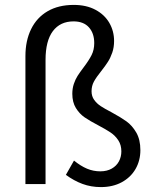

<svg xmlns="http://www.w3.org/2000/svg" viewBox="-20 -742 615 774"><path d="M277.3 -722.2Q328.1 -722.2 364.7 -702.6Q401.4 -683.1 420.7 -649.9Q439.9 -616.7 439.9 -576.7Q439.9 -551.3 432.6 -530Q425.3 -508.8 415 -492.7Q404.8 -476.6 388.2 -455.6Q368.2 -430.7 358.6 -413.1Q349.1 -395.5 349.1 -374Q349.1 -354 359.6 -339.4Q370.1 -324.7 386 -314.2Q401.9 -303.7 429.2 -289.6Q466.3 -269.5 489.5 -252.9Q512.7 -236.3 529.3 -207.8Q545.9 -179.2 545.9 -136.7Q545.9 -94.7 526.4 -60.8Q506.8 -26.9 470.7 -7.3Q434.6 12.2 386.7 12.2Q347.2 12.2 312.7 -0.5Q278.3 -13.2 245.6 -37.1L278.3 -94.7Q305.2 -72.8 330.8 -62Q356.4 -51.3 384.3 -51.3Q411.1 -51.3 430.4 -62.3Q449.7 -73.2 459.5 -91.6Q469.2 -109.9 469.2 -131.8Q469.2 -157.7 456.8 -176.5Q444.3 -195.3 426.3 -207.5Q408.2 -219.7 377 -236.3Q342.3 -254.4 321.3 -268.8Q300.3 -283.2 285.9 -306.6Q271.5 -330.1 271.5 -363.8Q271.5 -385.3 277.6 -403.6Q283.7 -421.9 292.7 -436Q301.8 -450.2 316.9 -470.2Q338.4 -498.5 349.1 -519.8Q359.9 -541 359.9 -568.4Q359.9 -607.9 338.4 -631.8Q316.9 -655.8 276.4 -655.8Q222.7 -655.8 193.1 -616.5Q163.6 -577.1 163.6 -500.5V0H82.5V-515.6Q82.5 -578.1 105.5 -624.8Q128.4 -671.4 172.1 -696.8Q215.8 -722.2 277.3 -722.2Z"/></svg>

Font: Varta
Style: Regular
Weight: 400
Designer: Joana Correia, Viktoriya Grabowska, Eben Sorkin
Foundry: Sorkin Type
Version: Version 1.002; ttfautohint (v1.3) -l 8 -r 24 -G 200 -x 12 -H